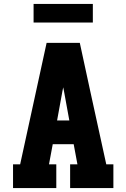

<svg xmlns="http://www.w3.org/2000/svg" viewBox="-20 -952 640 972"><path d="M46 0V-120H82L216 -735H384L437 -490L518 -120H554V0H335V-120H372L353 -222H247L228 -120H265V0ZM269 -342H331L304 -490Q303 -495 302 -500Q301 -505 300 -510Q299 -505 298 -500Q297 -495 296 -490ZM450 -838H150V-932H450Z"/></svg>

Font: Iosevka Slab Heavy Extended
Style: Regular
Weight: 900
Width: 7
Monospace: yes
Designer: Belleve Invis
Foundry: Belleve Invis
Version: Version 11.1.0; ttfautohint (v1.8.3)